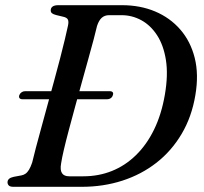

<svg xmlns="http://www.w3.org/2000/svg" viewBox="-20 -720 788 740"><path d="M54.5 -353.5Q57 -360 63 -364.2Q69 -368.5 76.5 -368.5H403Q411.5 -368.5 414.5 -364.2Q417.5 -360 415 -353.5Q413 -346 407 -341.8Q401 -337.5 392.5 -337.5H66.5Q58.5 -337.5 55.2 -341.8Q52 -346 54.5 -353.5ZM9 -17.5Q9 -25.5 15 -30.8Q21 -36 33 -38.5L62.5 -44Q71 -45.5 78.2 -50.5Q85.5 -55.5 91.8 -65.8Q98 -76 104 -93.5Q109 -115.5 118.2 -150Q127.5 -184.5 139 -227Q150.5 -269.5 163.2 -315.8Q176 -362 188.5 -408.2Q201 -454.5 211.8 -495.5Q222.5 -536.5 230.2 -569.2Q238 -602 242 -621Q245.5 -637 241.5 -644.8Q237.5 -652.5 223.5 -655.5L196.5 -662Q185 -665 180.2 -669Q175.5 -673 175.5 -680Q175.5 -689.5 182.8 -694.8Q190 -700 204.5 -700H450.5Q520.5 -700 578 -675.8Q635.5 -651.5 675 -606Q714.5 -560.5 730.5 -496.8Q746.5 -433 733 -353.5Q719 -269.5 680 -203.8Q641 -138 583 -92.8Q525 -47.5 451.8 -23.8Q378.5 0 295 0H32Q19 0 14 -5Q9 -10 9 -17.5ZM301.5 -40.5Q360 -40.5 411.2 -61Q462.5 -81.5 504 -122Q545.5 -162.5 574 -221Q602.5 -279.5 615.5 -355.5Q628.5 -431.5 619.5 -488.5Q610.5 -545.5 585.5 -584Q560.5 -622.5 524.8 -642Q489 -661.5 448.5 -661.5H400.5Q383.5 -661.5 372.2 -651.5Q361 -641.5 354 -620Q349.5 -600.5 340.8 -567.5Q332 -534.5 320.2 -492.2Q308.5 -450 295.5 -403.2Q282.5 -356.5 269.8 -309.8Q257 -263 245.8 -220.8Q234.5 -178.5 226.5 -144.5Q218.5 -110.5 215.5 -90Q211 -65 218.8 -52.8Q226.5 -40.5 247 -40.5Z"/></svg>

Font: Fraunces
Style: Italic
Weight: 400
Italic angle: -16°
Version: Version 1.000;[b76b70a41]